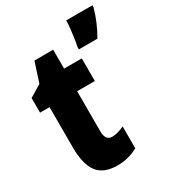

<svg xmlns="http://www.w3.org/2000/svg" viewBox="-186 -863 882 977"><g transform="rotate(-30 255.5 -375.0)"><path d="M265 -130Q280 -130 298 -135Q316 -140 336 -149V-21Q309 -6 279.5 2Q250 10 216 10Q134 10 98.5 -37.5Q63 -85 63 -182V-420H7V-506L77 -548L115 -664H225V-553H329V-420H225V-184Q225 -130 265 -130ZM511 -749Q489 -670 448 -600H339V-614Q343 -631 347 -658Q351 -685 354 -712.5Q357 -740 357 -760H511Z"/></g></svg>

Font: Noto Sans Malayalam ExtraCondensed Black
Style: Regular
Weight: 900
Width: 2
Designer: Jelle Bosma - Monotype Design Team
Foundry: Monotype Imaging Inc.
Version: Version 2.104; ttfautohint (v1.8.4.7-5d5b)